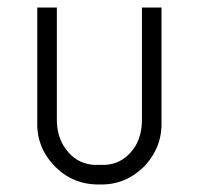

<svg xmlns="http://www.w3.org/2000/svg" viewBox="-20 -480 528 510"><path d="M409 -160V-460H357V-162Q357 -116 335 -85Q302 -39 245 -42Q187 -39 154 -85Q131 -117 131 -162V-460H79V-160Q76 -91 123 -41Q172 11 244 10Q315 12 366 -41Q412 -92 409 -160Z"/></svg>

Font: NM-font
Style: Light
Weight: 500
Designer: ""
Foundry: ""
Version: ""